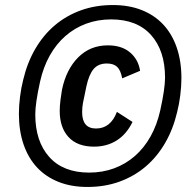

<svg xmlns="http://www.w3.org/2000/svg" viewBox="-20 -730 758 762"><path d="M334 -45Q387 -45 433 -62Q479 -79 515.5 -111Q552 -143 577.5 -188.5Q603 -234 616 -292Q635 -378 635 -422Q635 -529 579.5 -591Q524 -653 421 -653Q368 -653 322 -636Q276 -619 239.5 -587Q203 -555 177.5 -509.5Q152 -464 139 -406Q120 -320 120 -276Q120 -169 175.5 -107Q231 -45 334 -45ZM327 12Q263 12 212.5 -8Q162 -28 127 -65.5Q92 -103 73.5 -157Q55 -211 55 -278Q55 -310 59.5 -346Q64 -382 72 -413Q88 -481 120 -536Q152 -591 197.5 -629.5Q243 -668 301 -689Q359 -710 428 -710Q492 -710 542.5 -690Q593 -670 628 -632.5Q663 -595 681.5 -541Q700 -487 700 -420Q700 -388 695.5 -352Q691 -316 683 -285Q667 -217 635 -162Q603 -107 557.5 -68.5Q512 -30 454 -9Q396 12 327 12ZM353 -148Q287 -148 252 -186Q217 -224 217 -290Q217 -309 220 -333Q223 -357 226 -374Q243 -455 290.5 -502.5Q338 -550 408 -550Q463 -550 496 -522Q529 -494 536 -449L465 -419Q459 -451 445 -464.5Q431 -478 404 -478Q370 -478 351.5 -456Q333 -434 323 -388L309 -320Q306 -303 306 -285Q306 -220 361 -220Q419 -220 444 -286L506 -246Q482 -197 443 -172.5Q404 -148 353 -148Z"/></svg>

Font: IBM Plex Sans Condensed Medium
Style: Italic
Weight: 500
Width: 3
Italic angle: -11°
Designer: Mike Abbink, Paul van der Laan, Pieter van Rosmalen
Foundry: Bold Monday
Version: Version 1.3